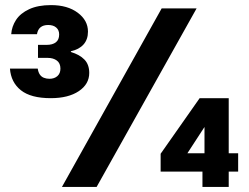

<svg xmlns="http://www.w3.org/2000/svg" viewBox="-20 -733 976 753"><path d="M179 -348Q101 -348 62 -379Q23 -410 19 -464H128Q130 -450 136 -441Q142 -432 152 -428Q162 -424 174 -424Q193 -424 205 -434.5Q217 -445 217 -464Q217 -485 203 -495.5Q189 -506 167 -506H129V-557H163Q186 -557 199 -567Q212 -577 212 -598Q212 -615 200.5 -625Q189 -635 169 -635Q150 -635 139 -626Q128 -617 125 -599H24Q26 -629 43 -655Q60 -681 94.5 -697Q129 -713 180 -713Q245 -713 285 -683Q325 -653 325 -609Q325 -578 307.5 -558.5Q290 -539 258 -532V-529Q292 -519 311 -499.5Q330 -480 330 -447Q330 -403 289 -375.5Q248 -348 179 -348ZM223 0 614 -700H751L359 0ZM774 0V-60H610V-130L763 -348H877V-132H914V-60H877V0ZM715 -132H782V-235Z"/></svg>

Font: DM Sans 16pt ExtraBold
Style: Regular
Weight: 800
Version: Version 4.004;gftools[0.9.30]